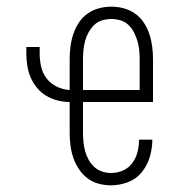

<svg xmlns="http://www.w3.org/2000/svg" viewBox="-20 -548 540 576"><path d="M313 8Q294 8 275.5 3Q257 -2 242 -13.5Q227 -25 216.5 -41Q206 -57 200 -74.5Q194 -92 191.5 -111Q189 -130 189 -149V-242Q171 -242 153 -246.5Q135 -251 119 -260.5Q103 -270 91 -284.5Q79 -299 72 -315.5Q65 -332 62 -350.5Q59 -369 59 -387V-407H99V-387Q99 -367 103.5 -347.5Q108 -328 120 -312.5Q132 -297 150.5 -288Q169 -279 189 -278V-371Q189 -390 191.5 -409Q194 -428 200 -446Q206 -464 216.5 -480Q227 -496 242.5 -507Q258 -518 276.5 -523Q295 -528 314 -528Q333 -528 351.5 -523Q370 -518 385.5 -507Q401 -496 411.5 -480Q422 -464 428 -446Q434 -428 436.5 -409Q439 -390 439 -371V-242H229V-149Q229 -135 230.5 -121Q232 -107 235.5 -94Q239 -81 246 -68.5Q253 -56 263 -47Q273 -38 286 -33.5Q299 -29 313 -29Q332 -29 349 -36.5Q366 -44 377 -59Q388 -74 392.5 -92Q397 -110 397 -129H437Q437 -103 429.5 -77.5Q422 -52 405.5 -31.5Q389 -11 364 -1.5Q339 8 313 8ZM229 -278H399V-371Q399 -385 397.5 -399Q396 -413 392 -426Q388 -439 381.5 -451.5Q375 -464 365 -473.5Q355 -483 341.5 -487Q328 -491 314 -491Q300 -491 286.5 -487Q273 -483 263 -473.5Q253 -464 246 -451.5Q239 -439 235.5 -426Q232 -413 230.5 -399Q229 -385 229 -371Z"/></svg>

Font: Iosevka Curly Extralight
Style: Regular
Weight: 200
Monospace: yes
Designer: Belleve Invis
Foundry: Belleve Invis
Version: Version 22.1.2; ttfautohint (v1.8.4)